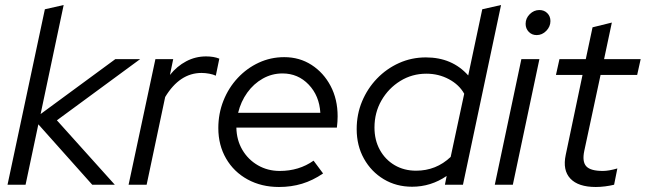

<svg xmlns="http://www.w3.org/2000/svg" viewBox="-20 -737 2576 766"><path d="M10 0 159 -700 234 -717 142 -282 440 -501H539L207 -257L438 0H348L133 -241L82 0Z M493 0 600 -501H671L658 -438Q686 -473 723 -492.5Q760 -512 802 -512Q833 -512 855 -503L841 -435Q831 -440 815 -443Q799 -446 784 -446Q697 -446 639 -350L565 0Z M1093 9Q1023 9 968 -21Q913 -51 882 -104.5Q851 -158 851 -226Q851 -284 871.5 -335.5Q892 -387 928.5 -426Q965 -465 1012.5 -487Q1060 -509 1114 -509Q1175 -509 1223 -478Q1271 -447 1299 -394Q1327 -341 1327 -273Q1327 -252 1324 -228H923Q924 -178 947 -139Q970 -100 1009 -77.5Q1048 -55 1096 -55Q1173 -55 1231 -96L1269 -45Q1228 -17 1185 -4Q1142 9 1093 9ZM930 -287H1258Q1254 -355 1211.5 -399.5Q1169 -444 1107 -444Q1065 -444 1028.5 -423.5Q992 -403 966.5 -367.5Q941 -332 930 -287Z M1624 8Q1561 8 1511 -22Q1461 -52 1432 -104Q1403 -156 1403 -222Q1403 -281 1424.5 -332.5Q1446 -384 1484 -423.5Q1522 -463 1572 -485.5Q1622 -508 1679 -508Q1784 -508 1848 -436L1904 -700L1979 -717L1827 0H1755L1762 -35Q1699 8 1624 8ZM1640 -56Q1720 -56 1778 -111L1832 -363Q1812 -399 1771 -421Q1730 -443 1681 -443Q1624 -443 1577 -414Q1530 -385 1502 -336.5Q1474 -288 1474 -228Q1474 -178 1495.5 -139Q1517 -100 1554.5 -78Q1592 -56 1640 -56Z M2121 -597Q2102 -597 2089.5 -610Q2077 -623 2077 -642Q2077 -664 2093.5 -680.5Q2110 -697 2132 -697Q2151 -697 2163.5 -684.5Q2176 -672 2176 -653Q2176 -631 2159.5 -614Q2143 -597 2121 -597ZM1954 0 2060 -501H2132L2026 0Z M2357 9Q2287 9 2255.5 -24.5Q2224 -58 2237 -119L2304 -438H2198L2212 -501H2317L2344 -628L2421 -647L2390 -501H2536L2522 -438H2376L2311 -135Q2302 -92 2319 -73.5Q2336 -55 2385 -55Q2409 -55 2443 -65L2430 0Q2414 4 2394.5 6.5Q2375 9 2357 9Z"/></svg>

Font: Red Hat Display
Style: Italic
Weight: 400
Italic angle: -12°
Designer: Pentagram, MCKL
Foundry: Pentagram, MCKL
Version: Version 1.023; ttfautohint (v1.8.3)